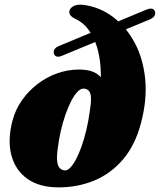

<svg xmlns="http://www.w3.org/2000/svg" viewBox="-20 -797 692 831"><path d="M590 -263.5Q565 -169 512.8 -107.5Q460.5 -46 388.8 -16Q317 14 233.5 14Q150.5 14 98.2 -23.2Q46 -60.5 29 -126.2Q12 -192 34.5 -276.5Q47 -323 75 -363Q103 -403 142 -433Q181 -463 227.2 -479.5Q273.5 -496 322 -496Q377.5 -496 406.2 -472.5Q435 -449 429.5 -404L412 -399Q419 -456 415.2 -506.8Q411.5 -557.5 398 -599Q384.5 -640.5 361.8 -670.2Q339 -700 308 -714.5Q289.5 -723.5 283.8 -732.2Q278 -741 281 -751.5Q284 -763 299.2 -771Q314.5 -779 341.5 -776Q412 -766.5 469.2 -723.5Q526.5 -680.5 563.2 -611.5Q600 -542.5 608.5 -453.8Q617 -365 590 -263.5ZM261 -59.5Q272 -59 284.2 -71.5Q296.5 -84 309 -107.5Q321.5 -131 332.8 -162.8Q344 -194.5 353.2 -232.5Q362.5 -270.5 368 -311.5Q374.5 -351 373.8 -372.5Q373 -394 365.2 -403.2Q357.5 -412.5 343 -413.5Q329.5 -414.5 315.5 -400Q301.5 -385.5 288.2 -359.8Q275 -334 263.2 -300.5Q251.5 -267 243 -229.8Q234.5 -192.5 230 -155Q225 -119 227.5 -98.5Q230 -78 238.8 -69.2Q247.5 -60.5 261 -59.5ZM625 -711.5 245.5 -554.5Q231.5 -549.5 223.5 -553Q215.5 -556.5 213 -566Q209 -587.5 236.5 -598.5L615.5 -756Q632.5 -762 640.8 -758.5Q649 -755 651 -745.5Q653.5 -735.5 647.5 -726.8Q641.5 -718 625 -711.5Z"/></svg>

Font: Fraunces Wonky
Style: Italic
Weight: 900
Italic angle: -16°
Version: Version 1.000;[b76b70a41]